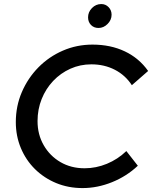

<svg xmlns="http://www.w3.org/2000/svg" viewBox="-20 -932 763 963"><path d="M394 11.3Q322.7 11.3 261.8 -13.8Q201 -39 155.5 -83.8Q110 -128.7 84.7 -189.2Q59.3 -249.7 59.3 -319.7Q59.3 -399.7 89.5 -470Q119.7 -540.3 172.5 -594Q225.3 -647.7 295.2 -678Q365 -708.3 444 -708.3Q534.7 -708.3 606.2 -674.3Q677.7 -640.3 723 -576L641.3 -504.7Q608.7 -555 555.8 -582.2Q503 -609.3 438.3 -609.3Q382 -609.3 333 -587.3Q284 -565.3 246.8 -526.2Q209.7 -487 189 -435.3Q168.3 -383.7 168.3 -324.7Q168.3 -257.3 199.2 -203.7Q230 -150 283.2 -119Q336.3 -88 404.3 -88Q461.7 -88 516.2 -110.5Q570.7 -133 613.7 -174.3L671.3 -100.7Q615 -47.7 541.8 -18.2Q468.7 11.3 394 11.3ZM474.1 -791.7Q451 -791.7 436.3 -806.8Q421.7 -822 421.7 -845Q421.7 -871.7 441.3 -891.7Q461 -911.7 488 -911.7Q509.6 -911.7 524.6 -896.2Q539.7 -880.7 539.7 -858.2Q539.7 -832 519.6 -811.8Q499.6 -791.7 474.1 -791.7Z"/></svg>

Font: Red Hat Display VF
Style: Italic
Weight: 300
Italic angle: -12°
Designer: Pentagram, MCKL
Foundry: Pentagram, MCKL
Version: Version 1.010